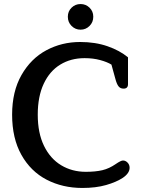

<svg xmlns="http://www.w3.org/2000/svg" viewBox="-20 -917 708 951"><path d="M316 -834Q316 -861 334.5 -879Q353 -897 379 -897Q405 -897 423.5 -879Q442 -861 442 -834Q442 -807 423.5 -788.5Q405 -770 379 -770Q353 -770 334.5 -788.5Q316 -807 316 -834ZM40 -349Q40 -464 86.5 -545.5Q133 -627 209.5 -668Q286 -709 377 -709Q452 -709 512.5 -688Q573 -667 614 -633V-500Q614 -478 592 -478Q576 -478 567 -489.5Q558 -501 551 -528L532 -597Q511 -610 476 -619.5Q441 -629 399 -629Q331 -629 278.5 -597Q226 -565 196.5 -502Q167 -439 167 -349Q167 -258 198 -194.5Q229 -131 283 -98.5Q337 -66 405 -66Q453 -66 487 -74Q521 -82 554 -105Q579 -122 589 -122Q602 -122 612 -111.5Q622 -101 622 -86Q622 -59 588 -36Q556 -15 505.5 -0.5Q455 14 388 14Q290 14 211 -27Q132 -68 86 -150Q40 -232 40 -349Z"/></svg>

Font: MaitreeSemiBold
Style: Regular
Weight: 600
Designer: CadsonDemak Team
Foundry: CadsonDemak
Version: Version 1.000